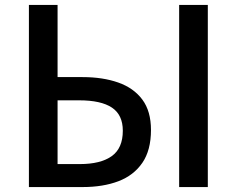

<svg xmlns="http://www.w3.org/2000/svg" viewBox="-20 -757 957 777"><path d="M97 0V-737H213V-445H314Q396 -445 458.5 -423Q521 -401 556 -354Q591 -307 591 -231Q591 -149 556 -98Q521 -47 459 -23.5Q397 0 314 0ZM213 -93H303Q387 -93 432 -125Q477 -157 477 -228Q477 -292 433 -321.5Q389 -351 300 -351H213ZM705 0V-737H821V0Z"/></svg>

Font: Source Han Sans TC Medium
Style: Regular
Weight: 500
Designer: Ryoko NISHIZUKA Ë•øÂ°öÊ∂ºÂ≠ê (kana, bopomofo & ideographs); Paul D. Hunt (Latin, Greek & Cyrillic); Sandoll Communicatio
Foundry: Adobe
Version: Version 2.004;hotconv 1.0.118;makeotfexe 2.5.65603